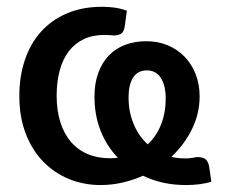

<svg xmlns="http://www.w3.org/2000/svg" viewBox="-20 -538 662 566"><path d="M359 -251Q359 -208.5 373.8 -172.8Q388.5 -137 415.5 -112.5Q441.5 -136.5 455 -171.5Q468.5 -206.5 468.5 -247Q468.5 -286 454.2 -308.2Q440 -330.5 413 -330.5Q386 -330.5 372.5 -309.5Q359 -288.5 359 -251ZM603 -2.5Q588.5 2.5 569 5Q549.5 7.5 528 7.5Q458 7.5 401.5 -20Q372.5 -7 341 0.2Q309.5 7.5 276.5 7.5Q227 7.5 183.5 -10.2Q140 -28 107.2 -61.8Q74.5 -95.5 55.8 -144.2Q37 -193 37 -255.5Q37 -312 53 -360.2Q69 -408.5 100 -443.5Q131 -478.5 176.5 -498.2Q222 -518 281 -518Q299.5 -518 317.8 -515.5Q336 -513 354 -506.5L348 -462Q345.5 -444 337.2 -438.8Q329 -433.5 315.5 -433.5Q310 -434 302.5 -434.5Q295 -435 288 -435Q253 -435 226.8 -422.5Q200.5 -410 182.8 -386.8Q165 -363.5 156 -330.2Q147 -297 147 -255.5Q147 -212.5 157.8 -178.2Q168.5 -144 188.8 -120.2Q209 -96.5 238 -84Q267 -71.5 304 -71.5Q316 -71.5 327.5 -73Q294.5 -107 276.5 -152.8Q258.5 -198.5 258.5 -253Q258.5 -292 269.5 -322.5Q280.5 -353 300.5 -374Q320.5 -395 348.8 -405.8Q377 -416.5 411.5 -416.5Q446 -416.5 475 -404.2Q504 -392 524.8 -370.2Q545.5 -348.5 557 -318.8Q568.5 -289 568.5 -254Q568.5 -203.5 546 -157.5Q523.5 -111.5 485 -75.5Q504.5 -71 525.5 -71Q538 -71 545.8 -72.5Q553.5 -74 561 -75Q578.5 -75 586.5 -68.2Q594.5 -61.5 597 -44Z"/></svg>

Font: Lato SemiBold
Style: Regular
Weight: 600
Designer: Lukasz Dziedzic with Adam Twardoch and Botio Nikoltchev
Foundry: tyPoland Lukasz Dziedzic
Version: Version 2.015; 2015-08-06; http://www.latofonts.com/